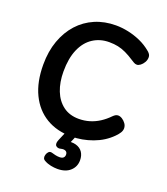

<svg xmlns="http://www.w3.org/2000/svg" viewBox="-180 -904 1120 1286"><g transform="rotate(20 379.5 -261.0)"><path d="M679 -692Q685 -688 693 -677.5Q701 -667 701 -653Q701 -634 691 -617Q681 -600 667.5 -590Q654 -580 643 -580Q631 -580 621 -586Q611 -592 603 -597Q568 -620 539 -633.5Q510 -647 482 -653Q454 -659 419 -659Q354 -659 303.5 -626Q253 -593 225 -528.5Q197 -464 197 -370Q197 -293 220.5 -233.5Q244 -174 289.5 -140Q335 -106 401 -106Q441 -106 477.5 -117Q514 -128 546.5 -149Q579 -170 608 -200Q616 -208 624.5 -213Q633 -218 643 -218Q657 -218 672 -208.5Q687 -199 698 -183.5Q709 -168 709 -150Q709 -134 699.5 -118.5Q690 -103 673 -86Q621 -33 546.5 -5.5Q472 22 395 22Q291 22 214.5 -24Q138 -70 96 -157Q54 -244 54 -367Q54 -462 81.5 -538Q109 -614 158 -668Q207 -722 274.5 -751Q342 -780 423 -780Q466 -780 511 -770.5Q556 -761 599 -742Q642 -723 679 -692ZM381 258Q359 258 334 253Q309 248 288 236Q276 230 273 219.5Q270 209 274 196Q278 182 287.5 173Q297 164 313 169Q322 172 337.5 175.5Q353 179 367 179Q387 179 395.5 170.5Q404 162 404 149Q404 131 391 124.5Q378 118 358 123Q345 127 335 123.5Q325 120 320 113Q316 105 317 95Q318 85 324 71L354 0H429L396 78L367 63Q411 53 442 62Q473 71 489 94.5Q505 118 505 152Q505 198 472 228Q439 258 381 258Z"/></g></svg>

Font: Playpen Sans SemiBold
Style: Regular
Weight: 600
Designer: Laura Meseguer, Veronika Burian, José Scaglione
Foundry: TypeTogether
Version: Version 1.001